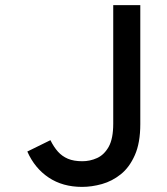

<svg xmlns="http://www.w3.org/2000/svg" viewBox="-20 -720 656 752"><path d="M301.5 12Q225.5 12 170.8 -24.5Q116 -61 87 -126.5L177.5 -171Q190.5 -144.5 206.8 -126.2Q223 -108 246 -98.2Q269 -88.5 302.5 -88.5Q332.5 -88.5 360.2 -101Q388 -113.5 405.8 -145.2Q423.5 -177 423.5 -235.5V-700H529.5V-234Q529.5 -160.5 508.2 -112.5Q487 -64.5 453.2 -37.5Q419.5 -10.5 379.5 0.8Q339.5 12 301.5 12Z"/></svg>

Font: Overpass Mono SemiBold
Style: Regular
Weight: 600
Monospace: yes
Designer: Delve Withrington, Dave Bailey
Foundry: Delve Fonts LLC
Version: Version 4.000